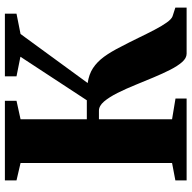

<svg xmlns="http://www.w3.org/2000/svg" viewBox="-19 -764 783 785"><g transform="rotate(-90 372.5 -371.5)"><path d="M27.5 0V-46L98.5 -59.5V-679L27.5 -695.5V-743H353V-695.5L277.5 -679V-408H355L533 -679.5L453 -695.5V-743H709V-695.5L626 -679L425.5 -404.5Q461 -399.5 486.5 -382.8Q512 -366 532.8 -337.8Q553.5 -309.5 574 -268.5Q592.5 -233.5 609.8 -197.8Q627 -162 642.8 -131.8Q658.5 -101.5 672.8 -81.5Q687 -61.5 698.5 -57.5L734 -46V0H545.5Q527.5 0 511.2 -18.5Q495 -37 479.5 -67.5Q464 -98 448.5 -135.2Q433 -172.5 418 -209Q402 -248.5 384.8 -282.8Q367.5 -317 349.8 -337.8Q332 -358.5 312.5 -358.5H277.5V-59.5L362 -45.5V0Z"/></g></svg>

Font: Merriweather 72pt Black
Style: Regular
Weight: 900
Version: Version 2.100